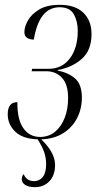

<svg xmlns="http://www.w3.org/2000/svg" viewBox="-20 -567 412 795"><path d="M125 208Q100 208 85 199Q70 190 70 174Q70 171 71.5 165Q73 159 78 154Q90 183 121 183Q143 183 157 166Q171 149 171 112Q171 87 163 63.5Q155 40 136 10Q74 8 43 -22Q12 -52 12 -94Q12 -144 52 -144Q51 -73 76.5 -36.5Q102 0 146 0Q182 0 208 -21.5Q234 -43 248 -79.5Q262 -116 262 -161Q262 -218 236.5 -245Q211 -272 172 -272H111L113 -282H181Q237 -282 269.5 -325.5Q302 -369 302 -439Q302 -479 285.5 -508Q269 -537 227 -537Q142 -537 120 -403Q81 -404 81 -434Q81 -456 95.5 -482Q110 -508 142 -527.5Q174 -547 227 -547Q292 -547 325.5 -514Q359 -481 359 -426Q359 -359 319 -323.5Q279 -288 219 -277L218 -275Q264 -266 291.5 -241.5Q319 -217 319 -163Q319 -117 299.5 -78.5Q280 -40 242.5 -16Q205 8 151 10Q208 65 208 116Q208 159 184.5 183.5Q161 208 125 208Z"/></svg>

Font: Noto Serif Display ExtraCondensed Light
Style: Italic
Weight: 300
Width: 2
Italic angle: -12°
Designer: Monotype Design Team
Foundry: Monotype Imaging Inc.
Version: Version 2.009